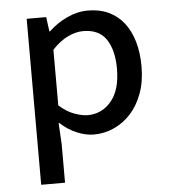

<svg xmlns="http://www.w3.org/2000/svg" viewBox="-51 -547 702 794"><g transform="rotate(-5 300.0 -150.5)"><path d="M88 200V-489H169L177 -429H180Q213 -461 256 -481Q299 -501 343 -501Q391 -501 428.5 -483.5Q466 -466 491.5 -433.5Q517 -401 530.5 -355Q544 -309 544 -252Q544 -189 526 -140Q508 -91 477.5 -57.5Q447 -24 407 -6Q367 12 324 12Q290 12 253 -3.5Q216 -19 185 -48H182L187 40V200ZM305 -70Q364 -70 403 -116.5Q442 -163 442 -251Q442 -328 412 -373Q382 -418 316 -418Q286 -418 253 -402.5Q220 -387 187 -352V-121Q218 -93 250 -81.5Q282 -70 305 -70Z"/></g></svg>

Font: Source Code Pro Medium
Style: Regular
Weight: 500
Monospace: yes
Designer: Paul D. Hunt, Teo Tuominen
Foundry: Adobe Systems Incorporated
Version: Version 2.030;PS 1.000;hotconv 16.6.51;makeotf.lib2.5.65220